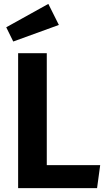

<svg xmlns="http://www.w3.org/2000/svg" viewBox="-20 -965 549 985"><path d="M228 -945 282 -837 48 -752 12 -825ZM220 -692V-118H494L478 0H73V-692Z"/></svg>

Font: Fira Sans SemiBold
Style: Regular
Weight: 600
Designer: bBox Type GmbH & Carrois Corporate GbR & Edenspiekermann AG
Foundry: bBox Type GmbH & Carrois Corporate GbR & Edenspiekermann AG
Version: Version 4.301;PS 004.301;hotconv 1.0.88;makeotf.lib2.5.64775